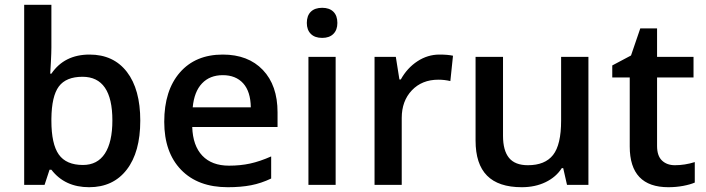

<svg xmlns="http://www.w3.org/2000/svg" viewBox="-20 -780 2977 810"><path d="M357.9 -549.8Q459 -549.8 515.4 -476.6Q571.8 -403.3 571.8 -271Q571.8 -138.2 514.6 -64.2Q457.5 9.8 356 9.8Q253.4 9.8 196.8 -64H189L168 0H82V-759.8H196.8V-579.1Q196.8 -559.1 194.8 -519.5Q192.9 -480 191.9 -469.2H196.8Q251.5 -549.8 357.9 -549.8ZM328.1 -456.1Q258.8 -456.1 228.3 -415.3Q197.8 -374.5 196.8 -278.8V-271Q196.8 -172.4 228 -128.2Q259.3 -84 330.1 -84Q391.1 -84 422.6 -132.3Q454.1 -180.7 454.1 -272Q454.1 -456.1 328.1 -456.1Z M940.9 9.8Q814.9 9.8 743.9 -63.7Q672.9 -137.2 672.9 -266.1Q672.9 -398.4 738.8 -474.1Q804.7 -549.8 919.9 -549.8Q1026.9 -549.8 1088.9 -484.9Q1150.9 -419.9 1150.9 -306.2V-244.1H791Q793.5 -165.5 833.5 -123.3Q873.5 -81.1 946.3 -81.1Q994.1 -81.1 1035.4 -90.1Q1076.7 -99.1 1124 -120.1V-26.9Q1082 -6.8 1039.1 1.5Q996.1 9.8 940.9 9.8ZM919.9 -462.9Q865.2 -462.9 832.3 -428.2Q799.3 -393.6 793 -327.1H1038.1Q1037.1 -394 1005.9 -428.5Q974.6 -462.9 919.9 -462.9Z M1396 0H1281.2V-540H1396ZM1274.4 -683.1Q1274.4 -713.9 1291.3 -730.5Q1308.1 -747.1 1339.4 -747.1Q1369.6 -747.1 1386.5 -730.5Q1403.3 -713.9 1403.3 -683.1Q1403.3 -653.8 1386.5 -637Q1369.6 -620.1 1339.4 -620.1Q1308.1 -620.1 1291.3 -637Q1274.4 -653.8 1274.4 -683.1Z M1834 -549.8Q1868.7 -549.8 1891.1 -544.9L1879.9 -438Q1855.5 -443.8 1829.1 -443.8Q1760.3 -443.8 1717.5 -398.9Q1674.8 -354 1674.8 -282.2V0H1560.1V-540H1649.9L1665 -444.8H1670.9Q1697.8 -493.2 1741 -521.5Q1784.2 -549.8 1834 -549.8Z M2372.1 0 2356 -70.8H2350.1Q2326.2 -33.2 2282 -11.7Q2237.8 9.8 2181.2 9.8Q2083 9.8 2034.7 -39.1Q1986.3 -87.9 1986.3 -187V-540H2102.1V-207Q2102.1 -145 2127.4 -114Q2152.8 -83 2207 -83Q2279.3 -83 2313.2 -126.2Q2347.2 -169.4 2347.2 -271V-540H2462.4V0Z M2827.1 -83Q2869.1 -83 2911.1 -96.2V-9.8Q2892.1 -1.5 2862.1 4.2Q2832 9.8 2799.8 9.8Q2636.7 9.8 2636.7 -162.1V-453.1H2563V-503.9L2642.1 -545.9L2681.2 -660.2H2752V-540H2905.8V-453.1H2752V-164.1Q2752 -122.6 2772.7 -102.8Q2793.5 -83 2827.1 -83Z"/></svg>

Font: Samim Medium FD
Style: Medium-FD
Weight: 500
Foundry: DejaVu fonts team - Redesigned by Saber Rastikerdar
Version: Version 4.0.5